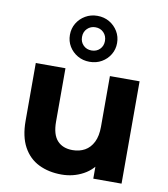

<svg xmlns="http://www.w3.org/2000/svg" viewBox="-91 -910 869 994"><g transform="rotate(10 343.5 -413.5)"><path d="M299.1 7.6Q231.7 7.6 179.5 -18Q127.3 -43.6 97.9 -97.4Q68.5 -151.2 68.5 -234.1V-537.9H224.5V-257.5Q224.5 -189.8 253.2 -158.3Q281.8 -126.9 333.5 -126.9Q369.8 -126.9 397.9 -142.5Q425.9 -158.2 442.1 -190.5Q458.2 -222.8 458.2 -271.9V-537.9H614.2V0H465.6V-148.3L493.5 -104.7Q465.7 -49.2 413.4 -20.8Q361.1 7.6 299.1 7.6ZM340.8 -592.4Q306 -592.4 277.9 -608.7Q249.8 -625 233.4 -652.1Q217.1 -679.2 217.1 -712.5Q217.1 -746.1 233.4 -773.5Q249.8 -800.9 278 -817.4Q306.2 -833.9 340.8 -833.9Q376.5 -833.9 404.4 -817.4Q432.3 -800.9 448.7 -773.5Q465.1 -746.1 465.1 -712.5Q465.1 -679.2 448.7 -652Q432.3 -624.8 404.4 -608.6Q376.5 -592.4 340.8 -592.4ZM341 -651.9Q367.4 -651.9 384.4 -669Q401.4 -686.1 401.4 -712.2Q401.4 -738.9 384.2 -756.4Q367.1 -773.8 340.8 -773.8Q315.7 -773.8 298.2 -756.7Q280.7 -739.6 280.7 -712.6Q280.7 -686.1 297.9 -669Q315 -651.9 341 -651.9Z"/></g></svg>

Font: Montserrat Thin
Style: Regular
Weight: 100
Designer: Julieta Ulanovsky
Foundry: Julieta Ulanovsky
Version: Version 9.000